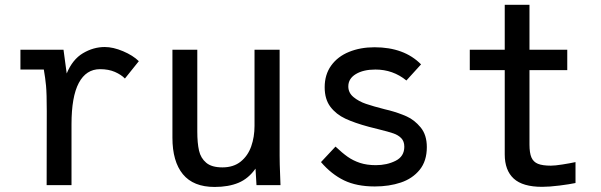

<svg xmlns="http://www.w3.org/2000/svg" viewBox="-20 -752 2440 780"><path d="M170 -300.5Q170 -372 167 -403.8Q164 -435.5 158 -469.5H63V-550H238L251 -453.5Q274.5 -510.5 317 -535.8Q359.5 -561 405.5 -561Q439.5 -561 479.8 -544Q520 -527 544 -503.5L487.5 -433Q472.5 -448.5 446.8 -459.8Q421 -471 386.5 -471Q330 -471 300.2 -415.2Q270.5 -359.5 270.5 -247.5V0H169.5Z M680.5 -192.5V-550H781.5V-218Q781.5 -171 788.5 -140.2Q795.5 -109.5 817.8 -90.8Q840 -72 883.5 -72Q928.5 -72 957.8 -95.5Q987 -119 1000.5 -157.2Q1014 -195.5 1014 -241V-550H1116V-119Q1116 -87 1118 -41L1119.5 0H1022L1018 -67Q989.5 -26.5 949 -9.5Q908.5 7.5 852 7.5Q765.5 7.5 723 -44.2Q680.5 -96 680.5 -192.5Z M1284 -93.5 1343 -156.5Q1370.5 -130.5 1392.5 -115Q1414.5 -99.5 1442.5 -90.2Q1470.5 -81 1507 -81Q1552 -81 1587.2 -98.8Q1622.5 -116.5 1622.5 -156Q1622.5 -178 1610 -190.8Q1597.5 -203.5 1577.8 -210.2Q1558 -217 1519.5 -226.5Q1498.5 -231.5 1478 -237Q1420.5 -252.5 1383 -270Q1345.5 -287.5 1322.2 -318.2Q1299 -349 1299 -397.5Q1299 -449 1325.5 -485.8Q1352 -522.5 1398 -541.2Q1444 -560 1501.5 -560Q1622 -560 1690.5 -490.5L1631 -425Q1576.5 -469.5 1505 -469.5Q1456 -469.5 1425.5 -451Q1395 -432.5 1395 -401Q1395 -375 1416.2 -357.5Q1437.5 -340 1467 -330Q1496.5 -320 1543.5 -308L1562 -303.5Q1601 -293 1632.2 -279Q1663.5 -265 1688.8 -234.5Q1714 -204 1714 -154.5Q1714 -98 1685 -62.2Q1656 -26.5 1608.5 -10.5Q1561 5.5 1502.5 5.5Q1429 5.5 1377.8 -19.2Q1326.5 -44 1284 -93.5Z M2030.5 -125V-467H1888.5V-550H2030.5V-732.5H2131V-550H2284.5V-467H2131V-165Q2131 -130.5 2139 -112.2Q2147 -94 2165.5 -86.5Q2184 -79 2218 -79Q2234.5 -79 2264.8 -83.8Q2295 -88.5 2318 -93.5V-8.5Q2294.5 -3.5 2253 1.8Q2211.5 7 2182.5 7Q2103.5 7 2067 -26.5Q2030.5 -60 2030.5 -125Z"/></svg>

Font: JuliaMono Medium
Style: Regular
Weight: 500
Monospace: yes
Designer: cormullion
Foundry: corm
Version: Version 0.054; ttfautohint (v1.8.4)